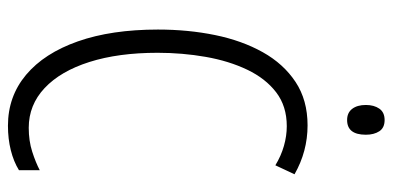

<svg xmlns="http://www.w3.org/2000/svg" viewBox="-266 -688 964 471"><g transform="rotate(90 215.5 -452.0)"><path d="M289 -674Q240 -674 206 -648Q172 -622 150.5 -577Q129 -532 119 -475Q109 -418 109 -357Q109 -261 131.5 -190Q154 -119 195.5 -80Q237 -41 293 -41Q325 -41 351.5 -49.5Q378 -58 397 -68V-17Q376 -4 348 3Q320 10 288 10Q216 10 163 -34.5Q110 -79 81 -161.5Q52 -244 52 -358Q52 -432 65.5 -498Q79 -564 107.5 -615Q136 -666 180.5 -695.5Q225 -725 287 -725Q351 -725 407 -693L385 -646Q362 -660 337.5 -667Q313 -674 289 -674ZM274 -914Q293 -914 301.5 -901Q310 -888 310 -868Q310 -822 274 -822Q256 -822 246.5 -834.5Q237 -847 237 -868Q237 -888 246 -901Q255 -914 274 -914Z"/></g></svg>

Font: Noto Sans Hebrew ExtraCondensed Light
Style: Regular
Weight: 300
Width: 2
Designer: Monotype Design Team
Foundry: Monotype Imaging Inc.
Version: Version 2.004; ttfautohint (v1.8.4.7-5d5b)